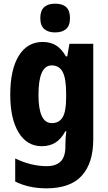

<svg xmlns="http://www.w3.org/2000/svg" viewBox="-20 -788 589 1048"><path d="M213 -559Q254 -559 284.5 -541Q315 -523 340 -480H347L359 -549H489V-27Q489 102 426.5 171Q364 240 233 240Q138 240 63 203V77Q109 99 152 109Q195 119 235 119Q284 119 310.5 94Q337 69 337 10V3Q337 -35 342 -72H337Q313 -28 281.5 -9Q250 10 208 10Q127 10 81.5 -65Q36 -140 36 -271Q36 -408 82.5 -483.5Q129 -559 213 -559ZM262 -431Q190 -431 190 -270Q190 -116 263 -116Q303 -116 322 -148Q341 -180 341 -254V-278Q341 -360 322 -395.5Q303 -431 262 -431ZM281 -768Q321 -768 341.5 -749Q362 -730 362 -689Q362 -648 340.5 -629.5Q319 -611 281 -611Q243 -611 221.5 -629.5Q200 -648 200 -689Q200 -730 221 -749Q242 -768 281 -768Z"/></svg>

Font: Noto Sans Kannada Condensed ExtraBold
Style: Regular
Weight: 800
Width: 3
Designer: Jelle Bosma - Monotype Design Team
Foundry: Monotype Imaging Inc.
Version: Version 2.005; ttfautohint (v1.8.4.7-5d5b)